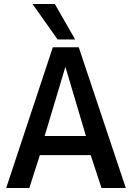

<svg xmlns="http://www.w3.org/2000/svg" viewBox="-20 -943 661 963"><path d="M11 0 245 -706H375L611 0H489L435 -165H180L127 0ZM204 -261H411L308 -608ZM269 -745 143 -923H255L357 -745Z"/></svg>

Font: Georama Medium
Style: Regular
Weight: 500
Designer: Jean-Baptiste Levee
Foundry: Production Type
Version: Version 1.000